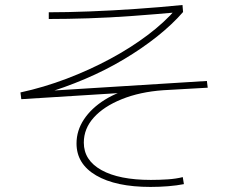

<svg xmlns="http://www.w3.org/2000/svg" viewBox="-20 -762 920 761"><path d="M283.3 -193.3Q283.3 -244.4 312.8 -288.9Q342.2 -333.3 395.6 -366.7Q448.9 -400 521.1 -415.6L526.7 -397.8L64.4 -368.9L61.1 -395.6Q153.3 -415.6 243.9 -450Q334.4 -484.4 416.1 -528.3Q497.8 -572.2 565 -622.8Q632.2 -673.3 678.9 -727.8L683.3 -713.3Q597.8 -705.6 506.7 -698.9Q415.6 -692.2 330 -689.4Q244.4 -686.7 173.3 -686.7V-713.3Q245.6 -713.3 334.4 -716.7Q423.3 -720 519.4 -726.7Q615.6 -733.3 703.3 -742.2L705.6 -714.4Q663.3 -665.6 603.3 -617.8Q543.3 -570 470.6 -526.7Q397.8 -483.3 316.7 -448.9Q235.6 -414.4 150 -388.9L141.1 -400L800 -441.1L803.3 -414.4L626.7 -404.4Q534.4 -397.8 462.8 -368.9Q391.1 -340 351.7 -296.1Q312.2 -252.2 312.2 -196.7Q312.2 -126.7 382.2 -87.8Q452.2 -48.9 577.8 -48.9Q612.2 -48.9 645 -51.1Q677.8 -53.3 704.4 -60L708.9 -32.2Q681.1 -26.7 646.7 -23.9Q612.2 -21.1 576.7 -21.1Q438.9 -21.1 361.1 -66.7Q283.3 -112.2 283.3 -193.3Z"/></svg>

Font: Paperlogy 1 Thin
Style: Regular
Weight: 250
Designer: redesigned by Lee Juim, glyphs from Gmarket Sans & Montserrat
Foundry: PT&
Version: Version 1.001